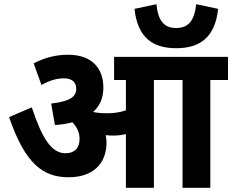

<svg xmlns="http://www.w3.org/2000/svg" viewBox="-20 -892 1103 912"><path d="M1016 -850 912 -872C903 -792 874 -759 817 -759C760 -759 731 -792 723 -872L619 -850C633 -714 705 -663 817 -663C929 -663 1002 -714 1016 -850ZM486 -216C486 -228 484 -239 482 -250C494 -249 505 -248 516 -248C537 -248 558 -250 578 -255V0H711V-512H847V0H979V-512H1063V-622H522V-512H578V-368C550 -358 520 -354 490 -354C465 -354 442 -356 422 -360C455 -389 471 -428 471 -476C471 -562 422 -632 303 -632C242 -632 187 -616 140 -591L177 -488C213 -509 249 -520 284 -520C322 -520 342 -502 342 -470C342 -434 316 -411 223 -400L241 -298C272 -300 300 -305 324 -311C346 -288 358 -262 358 -233C358 -188 333 -164 291 -164C225 -164 180 -234 131 -382L23 -336C99 -115 183 -50 306 -50C418 -50 486 -111 486 -216Z"/></svg>

Font: Noto Sans Devanagari SemiCondensed
Style: Bold
Weight: 700
Width: 4
Designer: Jelle Bosma - Monotype Design Team
Foundry: Monotype Imaging Inc.
Version: Version 2.004